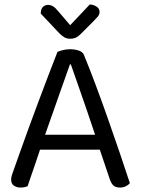

<svg xmlns="http://www.w3.org/2000/svg" viewBox="-20 -834 632 862"><path d="M298 -545H294Q279 -503 258.5 -445Q238 -387 216.5 -325.5Q195 -264 176 -211L171 -196Q165 -178 156 -151Q147 -124 137 -94.5Q127 -65 118 -39.5Q109 -14 104 2Q97 5 89.5 6.5Q82 8 71 8Q55 8 42.5 -0.5Q30 -9 30 -28Q30 -37 33 -46.5Q36 -56 40 -67Q52 -101 69.5 -150Q87 -199 108 -257Q129 -315 152 -376Q175 -437 197 -495Q219 -553 238 -601Q246 -605 262 -609Q278 -613 295 -613Q315 -613 333.5 -607Q352 -601 357 -587Q381 -529 408.5 -455.5Q436 -382 464 -302.5Q492 -223 517.5 -148Q543 -73 563 -12Q556 -3 544.5 2.5Q533 8 519 8Q500 8 490 -0.5Q480 -9 473 -29L418 -192L410 -220Q390 -281 368.5 -343Q347 -405 328.5 -458Q310 -511 298 -545ZM132 -162 158 -229H437L453 -162ZM295 -721Q312 -739 335 -763Q358 -787 383 -814Q401 -813 414 -804Q427 -795 427 -781Q427 -769 419.5 -760Q412 -751 401 -740L341 -680Q330 -669 319.5 -664.5Q309 -660 295 -660Q280 -660 269 -666.5Q258 -673 246 -685L163 -773Q163 -792 172 -802Q181 -812 196 -812Q207 -812 217.5 -806Q228 -800 241 -784Z"/></svg>

Font: Baloo Bhaijaan 2
Style: Regular
Weight: 400
Designer: Sanskriti Dholi, Noopur Datye and Ek Type
Foundry: Ek Type
Version: Version 1.701